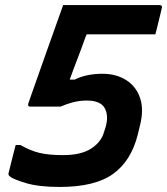

<svg xmlns="http://www.w3.org/2000/svg" viewBox="-20 -720 661 760"><path d="M230 -700H610Q625 -700 620 -686Q619 -682 615.5 -667Q612 -652 607.5 -634Q603 -616 599.5 -601.5Q596 -587 595 -584H323Q320 -578 318 -572Q302 -527 285 -483Q268 -439 256 -405H276Q300 -417 327.5 -422.5Q355 -428 385 -428Q440 -428 479.5 -403Q519 -378 534.5 -332Q550 -286 534 -223L525 -186Q499 -83 427.5 -31.5Q356 20 216 20Q133 20 82 4.5Q31 -11 20 -21Q15 -25 14 -28Q13 -31 14 -35Q22 -68 28.5 -93.5Q35 -119 42 -146H61Q99 -124 135.5 -115Q172 -106 230 -106Q301 -106 341 -132Q381 -158 392 -198L398 -217Q411 -262 394.5 -292Q378 -322 323 -322Q295 -322 268.5 -315Q242 -308 220 -298H99Q89 -298 92 -310Q95 -320 106 -350.5Q117 -381 132 -424Q147 -467 164.5 -516Q182 -565 199 -613Q216 -661 230 -700Z"/></svg>

Font: Recursive Mn Lnr St
Style: Bold Italic
Weight: 700
Italic angle: -15°
Monospace: yes
Version: Version 1.079;hotconv 1.0.112;makeotfexe 2.5.65598; ttfautoh